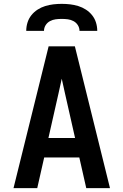

<svg xmlns="http://www.w3.org/2000/svg" viewBox="-20 -975 640 995"><path d="M50 0 232 -735H368L550 0H427L391 -159H209L173 0ZM369 -260 317 -490Q313 -509 308.5 -528.5Q304 -548 300 -567Q296 -548 291.5 -528.5Q287 -509 283 -490L231 -260ZM116 -815Q116 -837 122.5 -858Q129 -879 142.5 -896Q156 -913 174.5 -925Q193 -937 214 -943.5Q235 -950 256.5 -952.5Q278 -955 300 -955Q322 -955 343.5 -952.5Q365 -950 386 -943.5Q407 -937 425.5 -925Q444 -913 457.5 -896Q471 -879 477.5 -858Q484 -837 484 -815H392Q392 -831 383.5 -844.5Q375 -858 361 -865.5Q347 -873 331.5 -875Q316 -877 300 -877Q284 -877 268.5 -875Q253 -873 239 -865.5Q225 -858 216.5 -844.5Q208 -831 208 -815Z"/></svg>

Font: R Plex Mono
Style: Bold
Weight: 700
Monospace: yes
Designer: Belleve Invis
Foundry: Belleve Invis
Version: Version 31.8.0